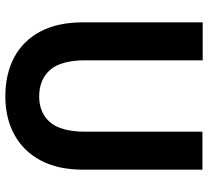

<svg xmlns="http://www.w3.org/2000/svg" viewBox="-50 -718 778 718"><g transform="rotate(90 339.0 -359.0)"><path d="M340.5 10Q256.5 10 194.2 -23.2Q132 -56.5 97.8 -121.2Q63.5 -186 63.5 -280.5V-728H205.5V-291Q205.5 -198 241.5 -157.2Q277.5 -116.5 341 -116.5Q401.5 -116.5 437 -157Q472.5 -197.5 472.5 -291V-727H614.5V-280.5Q614.5 -187 580 -122.2Q545.5 -57.5 483.8 -23.8Q422 10 340.5 10Z"/></g></svg>

Font: Spline Sans SemiBold
Style: Regular
Weight: 600
Designer: Eben Sorkin, Mirko Velimirovic
Foundry: Sorkin Type
Version: Version 1.000; ttfautohint (v1.8.3)